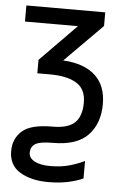

<svg xmlns="http://www.w3.org/2000/svg" viewBox="-55 -576 559 856"><g transform="rotate(5 225.0 -148.0)"><path d="M193 240Q117 240 67 210Q17 180 17 116Q17 61 55.5 26.5Q94 -8 191 -8Q261 -8 291 -37Q321 -66 321 -127Q321 -187 279 -213Q237 -239 159 -239H103V-299L265 -464H28V-536H381V-475L213 -306Q306 -301 356 -256Q406 -211 406 -127Q406 -41 356.5 11.5Q307 64 199 64Q140 64 120 77.5Q100 91 100 116Q100 140 125.5 154Q151 168 197 168Q245 168 283 157Q321 146 349 132V210Q322 223 282 231.5Q242 240 193 240Z"/></g></svg>

Font: Noto Sans SemiCondensed
Style: Regular
Weight: 400
Width: 4
Designer: Monotype Design Team
Foundry: Monotype Imaging Inc.
Version: Version 2.013; ttfautohint (v1.8.4.7-5d5b)